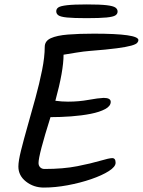

<svg xmlns="http://www.w3.org/2000/svg" viewBox="-20 -842 645 867"><path d="M178 5Q132 5 97.5 -22Q63 -49 63 -90Q63 -115 75 -163Q87 -211 104.5 -272.5Q122 -334 140 -399.5Q158 -465 170 -525Q182 -585 182 -630Q182 -657 209.5 -669.5Q237 -682 287 -686Q337 -690 404 -690Q605 -690 605 -661Q605 -655 599.5 -648.5Q594 -642 573 -636Q552 -630 507.5 -624Q463 -618 385 -612Q359 -610 325 -604.5Q291 -599 267 -595Q267 -522 230 -387Q244 -385 258.5 -384Q273 -383 287 -383Q336 -383 379.5 -391Q423 -399 448 -400Q480 -400 480 -382Q480 -363 455 -349.5Q430 -336 389.5 -328Q349 -320 301 -316.5Q253 -313 208 -313Q154 -142 154 -106Q154 -94 161.5 -86.5Q169 -79 181 -79Q266 -79 329 -91.5Q392 -104 432.5 -116Q473 -128 487 -128Q502 -128 502 -107Q502 -89 471.5 -69.5Q441 -50 391.5 -33Q342 -16 285.5 -5.5Q229 5 178 5ZM371 -760Q312 -760 282.5 -763Q253 -766 243.5 -773Q234 -780 234 -791Q234 -802 243.5 -808.5Q253 -815 283 -818.5Q313 -822 372 -822Q432 -822 461.5 -818.5Q491 -815 501 -808Q511 -801 511 -790Q511 -779 501 -772.5Q491 -766 461 -763Q431 -760 371 -760Z"/></svg>

Font: Solitreo
Style: Regular
Weight: 400
Designer: Nathan Gross, Bryan Kirschen, Binghamton University
Foundry: Eli Heuer
Version: Version 1.100; ttfautohint (v1.8.4.7-5d5b)